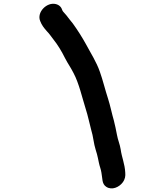

<svg xmlns="http://www.w3.org/2000/svg" viewBox="-20 -808 777 1039"><path d="M197.5 -694C205.5 -672.5 218 -656.6 233.6 -639C246.4 -626.5 257.9 -608.6 268.8 -595C292.9 -564.9 313.4 -530.7 331.6 -494C350.7 -457.3 358.4 -450.7 378.3 -412C407.8 -356.3 423.9 -282 444.3 -217C455.5 -183.4 465.5 -134.3 473.8 -104C484.1 -73.2 487.3 -28.8 497.6 2L504.8 26C509.4 41.4 511 54.9 514.8 71C519.5 94.5 525.2 103.6 528.8 126C535.3 158 530.1 187.4 555.9 203.5C586.3 222.5 624.4 205 643.7 179.5C657.5 161.2 659.4 144.5 657.8 126C655.5 78.7 638.9 44 633 0C628.5 -28.4 617.9 -49.9 612.8 -79C607.7 -104.3 602.5 -132.7 596.1 -156C586.1 -189.3 576.5 -238 564.7 -274C550.7 -316.1 535.3 -378.7 520.6 -419C501.7 -473.9 470.6 -520.8 446.2 -567C424.2 -607 399.6 -645.5 374 -681L356.3 -703C346.2 -716.9 332.3 -734.2 320.9 -746C319.5 -748.7 318.5 -750.3 317.9 -751C312.4 -769.3 301.1 -781.2 281.9 -786C233.9 -798.1 177.4 -742 197.5 -694Z"/></svg>

Font: Smoothie
Style: It
Weight: 400
Foundry: Cannot Into Space Fonts
Version: Version 0.8